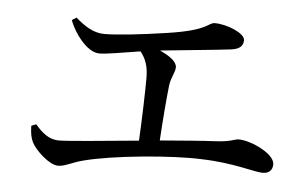

<svg xmlns="http://www.w3.org/2000/svg" viewBox="-44 -702 1087 677"><g transform="rotate(5 500.0 -363.5)"><path d="M187 -605C197 -578 213 -553 228 -536C247 -514 270 -496 294 -496C321 -496 371 -506 438 -516C458 -491 467 -465 467 -424C467 -377 464 -274 460 -202C331 -190 212 -178 178 -178C142 -178 117 -201 94 -228L77 -221C78 -193 81 -177 89 -162C101 -138 151 -89 183 -89C208 -89 231 -105 271 -115C369 -141 581 -161 687 -156C799 -153 875 -127 904 -127C926 -127 939 -139 939 -160C939 -197 854 -237 810 -237C797 -237 784 -227 737 -224C678 -221 606 -215 533 -209C537 -279 544 -363 549 -406C553 -435 567 -453 567 -471C567 -491 540 -510 506 -525C603 -535 719 -546 757 -551C787 -555 798 -568 798 -587C798 -612 733 -638 691 -638C665 -638 675 -611 526 -589C433 -575 349 -566 305 -566C267 -566 235 -587 203 -615Z"/></g></svg>

Font: Noto Serif SC Medium
Style: Regular
Weight: 500
Designer: Ryoko NISHIZUKA 西塚涼子 (kana & ideographs); Frank Grießhammer (Latin, Greek & Cyrillic); Wenlong ZHANG 张文龙 (bopomofo); San
Foundry: Adobe Systems Incorporated
Version: Version 1.001;PS 1.001;hotconv 16.6.54;makeotf.lib2.5.65590